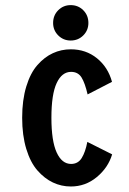

<svg xmlns="http://www.w3.org/2000/svg" viewBox="-20 -700 490 732"><path d="M249.5 -545.5Q221.5 -545.5 202 -565Q182.5 -584.5 182.5 -612.5Q182.5 -641.5 202 -661Q221.5 -680.5 249.5 -680.5Q278 -680.5 297.5 -661Q317 -641.5 317 -612.5Q317 -584.5 297.5 -565Q278 -545.5 249.5 -545.5ZM407.5 -111.5Q392.5 -61 349.2 -25Q306 11 250 11Q214 11 181.8 -4.2Q149.5 -19.5 122.8 -50Q96 -80.5 80.2 -132.2Q64.5 -184 64.5 -251Q64.5 -318.5 80.2 -370.2Q96 -422 122.8 -452.2Q149.5 -482.5 181.5 -497.2Q213.5 -512 250 -512Q307.5 -512 349.8 -477.8Q392 -443.5 407 -388L314 -340Q304 -383.5 290.8 -404.8Q277.5 -426 251 -426Q216 -426 196 -383.2Q176 -340.5 176 -251Q176 -162.5 196 -118.8Q216 -75 251 -75Q277.5 -75 291.5 -97.5Q305.5 -120 313 -159Z"/></svg>

Font: League Mono Condensed Medium
Style: Regular
Weight: 500
Width: 1
Designer: Tyler Finck
Foundry: The League of Moveable Type / Tyler Finck
Version: Version 2.210